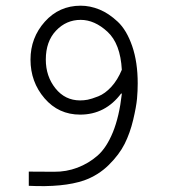

<svg xmlns="http://www.w3.org/2000/svg" viewBox="-20 -626 626 661"><path d="M79.1 13.7V-35.2Q124 -35.2 166 -34.7Q208 -34.2 246.6 -48.8Q285.2 -63.5 315.9 -90.3Q346.7 -117.2 368.7 -170.9Q390.6 -224.6 399.4 -302.7L397.5 -304.7Q342.8 -231.4 255.9 -231.4Q181.6 -231.4 133.3 -287.6Q85 -343.8 85 -420.9Q85 -496.1 134.3 -551.3Q183.6 -606.4 257.8 -606.4Q290 -606.4 322.3 -593.3Q354.5 -580.1 385.3 -551.3Q416 -522.5 435.1 -467.3Q454.1 -412.1 454.1 -338.9Q454.1 -313.5 451.7 -286.1Q449.2 -258.8 438.5 -213.4Q427.7 -168 409.2 -130.9Q390.6 -93.8 354.5 -58.1Q318.4 -22.5 269.5 -4.9Q198.2 19.5 79.1 13.7ZM399.4 -385.7Q394.5 -475.6 350.1 -516.6Q305.7 -557.6 257.8 -557.6Q208 -557.6 172.9 -520.5Q137.7 -483.4 137.7 -420.9Q137.7 -363.3 170.9 -321.8Q204.1 -280.3 255.9 -280.3Q268.6 -280.3 281.7 -282.7Q294.9 -285.2 318.4 -294.4Q341.8 -303.7 363.3 -327.1Q384.8 -350.6 399.4 -385.7Z"/></svg>

Font: Thabit
Style: Regular
Weight: 500
Designer: Regenerated by Nadim Shaikli
Foundry: MAK Alagha
Version: 0.01